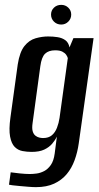

<svg xmlns="http://www.w3.org/2000/svg" viewBox="-20 -651 409 790"><path d="M128 119Q115 119 97 117.5Q79 116 62 114.5Q45 113 32.5 111.5Q20 110 17 109L24 58Q37 60 61 62.5Q85 65 103 65Q115 65 130.5 63Q146 61 161.5 53Q177 45 189 28Q201 11 205 -19L214 -89Q207 -74 194.5 -59.5Q182 -45 162 -35.5Q142 -26 110 -26Q91 -26 72.5 -29.5Q54 -33 40.5 -46.5Q27 -60 21.5 -89Q16 -118 23 -168L53 -386Q61 -437 80.5 -461.5Q100 -486 126.5 -493.5Q153 -501 178 -501Q199 -501 217.5 -498Q236 -495 249 -485.5Q262 -476 266 -456L282 -494H365L304 -61Q299 -25 287 8Q275 41 254.5 65.5Q234 90 203 104.5Q172 119 128 119ZM157 -83Q180 -83 193.5 -94.5Q207 -106 214.5 -125.5Q222 -145 225 -166L259 -412Q257 -419 252 -426Q247 -433 236.5 -438.5Q226 -444 207 -444Q180 -444 165.5 -430Q151 -416 146 -379L114 -144Q111 -123 114.5 -111Q118 -99 125.5 -93Q133 -87 141.5 -85Q150 -83 157 -83ZM232 -550Q214 -550 202 -562Q190 -574 190 -591Q190 -608 202 -619.5Q214 -631 232 -631Q249 -631 261 -619.5Q273 -608 273 -591Q273 -574 261 -562Q249 -550 232 -550Z"/></svg>

Font: Alumni Sans SemiBold
Style: Italic
Weight: 600
Italic angle: -8°
Version: Version 1.016